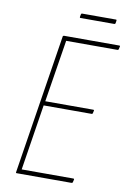

<svg xmlns="http://www.w3.org/2000/svg" viewBox="-87 -823 591 876"><g transform="rotate(10 208.5 -384.5)"><path d="M53 0Q49 0 50 -4L152 -651Q153 -655 158 -655H413Q418 -655 417 -651L414 -638Q413 -634 409 -634H171L125 -346H347Q352 -346 351 -342L348 -329Q347 -326 343 -326H121L73 -21H312Q317 -21 316 -16L313 -4Q312 0 307 0ZM217 -748Q213 -748 214 -753L216 -764Q217 -769 221 -769H378Q382 -769 381 -764L379 -752Q378 -748 374 -748Z"/></g></svg>

Font: Sofia Sans Condensed Thin
Style: Italic
Weight: 250
Italic angle: -9°
Version: Version 4.100